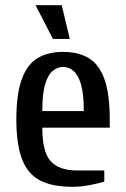

<svg xmlns="http://www.w3.org/2000/svg" viewBox="-20 -710 487 740"><path d="M258 10Q183 10 135.5 -14Q88 -38 65.5 -95Q43 -152 43 -250Q43 -348 64 -405Q85 -462 125 -486Q165 -510 223 -510Q282 -510 322 -486Q362 -462 382.5 -405Q403 -348 403 -250V-218H143Q143 -125 175 -89Q207 -53 278 -53H382V-10Q360 -3 325.5 3.5Q291 10 258 10ZM143 -282H303Q303 -349 292 -385.5Q281 -422 263 -437Q245 -452 223 -452Q202 -452 183.5 -437Q165 -422 154 -385.5Q143 -349 143 -282ZM184 -560 117 -690H218L249 -560Z"/></svg>

Font: Cuprum Medium
Style: Regular
Weight: 500
Designer: Jovanny Lemonad
Foundry: Jovanny Lemonad
Version: Version 3.000